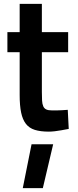

<svg xmlns="http://www.w3.org/2000/svg" viewBox="-20 -664 400 986"><path d="M195 -396V-192Q195 -166 196 -148Q197 -130 202 -118.5Q207 -107 217.5 -102Q228 -97 247 -97Q258 -97 271.5 -97Q285 -97 298 -98Q313 -99 328 -100L333 -2Q313 2 295 5Q279 8 261.5 10Q244 12 231 12Q188 12 159 3Q130 -6 113 -28Q96 -50 88.5 -86Q81 -122 81 -176V-396H18V-499H81V-644H195V-499H330V-396ZM142 77H253L200 302H97Z"/></svg>

Font: Panefresco 800wt
Style: Regular
Weight: 800
Designer: Campivisivi
Foundry: Campivisivi & Chank Co
Version: Version 1.001